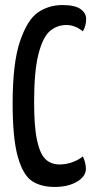

<svg xmlns="http://www.w3.org/2000/svg" viewBox="-20 -730 381 760"><path d="M30 0ZM321 -655Q321 -628 308 -606Q277 -631 243 -631Q206 -631 178 -607.5Q150 -584 132.5 -517Q115 -450 115 -325Q115 -227 127 -173Q139 -119 161 -99Q183 -79 215 -79Q243 -79 268 -88.5Q293 -98 308 -111Q320 -85 320 -62Q320 -32 285 -11Q250 10 196 10Q142 10 106.5 -13.5Q71 -37 50.5 -109.5Q30 -182 30 -321Q30 -480 59 -566Q88 -652 130.5 -681Q173 -710 227 -710Q277 -710 299 -694Q321 -678 321 -655Z"/></svg>

Font: Yanone Kaffeesatz
Style: Regular
Weight: 400
Designer: Yanone (Cyrillic: Daniel Pouzeot & Huerta Tipografica)
Foundry: Yanone
Version: Version 1.100;PS 001.100;hotconv 1.0.70;makeotf.lib2.5.58329